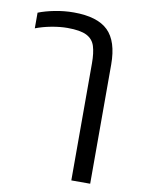

<svg xmlns="http://www.w3.org/2000/svg" viewBox="-81 -606 602 822"><g transform="rotate(10 219.5 -195.0)"><path d="M287 160V-349Q287 -394 278 -423Q269 -452 241.5 -466Q214 -480 158 -480Q126 -480 88.5 -473Q51 -466 20 -454V-522Q50 -534 91 -542Q132 -550 173 -550Q276 -550 322.5 -504.5Q369 -459 369 -358V160Z"/></g></svg>

Font: Kanit Light
Style: Regular
Weight: 300
Designer: Katatrad Team
Foundry: CadsonDemak
Version: Version 2.000; ttfautohint (v1.8.3)